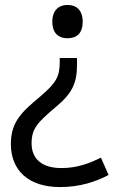

<svg xmlns="http://www.w3.org/2000/svg" viewBox="-20 -566 474 778"><path d="M315 -478C315 -526 289 -546 253 -546C220 -546 192 -526 192 -478C192 -429 220 -411 253 -411C289 -411 315 -429 315 -478ZM292 -304V-331H222V-314C222 -257 209 -231 142 -174C70 -114 24 -73 24 17C24 125 96 192 223 192C303 192 367 171 420 143L389 73C343 95 295 115 229 115C151 115 108 79 108 15C108 -45 131 -69 208 -134C273 -189 292 -229 292 -304Z"/></svg>

Font: Noto Sans Brahmi
Style: Regular
Weight: 400
Designer: Monotype Design Team
Foundry: Monotype Imaging Inc.
Version: Version 2.004